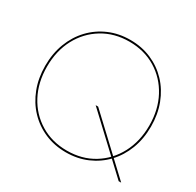

<svg xmlns="http://www.w3.org/2000/svg" viewBox="-155 -880 1080 1060"><g transform="rotate(30 385.5 -350.0)"><path d="M61 -350Q61 -451 102.5 -529Q144 -607 218 -652Q292 -697 387 -697Q483 -697 556.5 -652Q630 -607 671.5 -529Q713 -451 713 -350Q713 -250 671.5 -171.5Q630 -93 556.5 -48Q483 -3 387 -3Q292 -3 218 -48Q144 -93 102.5 -171.5Q61 -250 61 -350ZM50 -350Q50 -272 75 -206.5Q100 -141 145.5 -93Q191 -45 252.5 -18.5Q314 8 387 8Q460 8 521.5 -18.5Q583 -45 628.5 -93Q674 -141 699 -206.5Q724 -272 724 -350Q724 -428 699 -493.5Q674 -559 628.5 -607Q583 -655 521.5 -681.5Q460 -708 387 -708Q314 -708 252.5 -681.5Q191 -655 145.5 -607Q100 -559 75 -493.5Q50 -428 50 -350ZM400 -300 720 0H736L416 -300Z"/></g></svg>

Font: Jost Thin
Style: Regular
Weight: 250
Version: Version 3.710